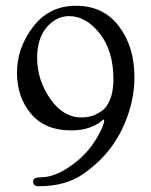

<svg xmlns="http://www.w3.org/2000/svg" viewBox="-20 -442 526 667"><path d="M39 -189Q39 -276 95 -349Q151 -422 244 -422Q339 -422 393 -351Q447 -280 447 -174Q447 -80 402 11Q357 102 268 163Q208 205 114 205Q95 205 95 188Q95 174 121 174Q181 174 252 114Q290 82 316 38Q342 -6 342 -25Q342 -27 340 -27Q339 -27 327.5 -17.5Q316 -8 290 1.5Q264 11 227 11Q136 11 87.5 -47Q39 -105 39 -189ZM109 -240Q109 -165 154 -99.5Q199 -34 263 -34Q281 -34 297 -38.5Q313 -43 332 -55.5Q351 -68 362.5 -96.5Q374 -125 374 -167Q374 -265 326.5 -325.5Q279 -386 220 -386Q176 -386 142.5 -347.5Q109 -309 109 -240Z"/></svg>

Font: OFL Sorts Mill Goudy TT
Style: Regular
Weight: 500
Version: Version 003.000